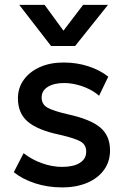

<svg xmlns="http://www.w3.org/2000/svg" viewBox="-20 -780 534 814"><path d="M243.5 14.5Q182 14.5 128.5 -3Q75 -20.5 38.5 -50L80 -130.5Q114.5 -103.5 157.8 -88Q201 -72.5 243 -72.5Q291.5 -72.5 318.5 -89.5Q345.5 -106.5 345.5 -137Q345.5 -166 322.2 -179.8Q299 -193.5 234 -208.5Q140.5 -228 98.2 -263.8Q56 -299.5 56 -363Q56 -407.5 80.8 -441.8Q105.5 -476 149 -495.5Q192.5 -515 249.5 -515Q305 -515 354 -499.2Q403 -483.5 439 -455L400 -374Q381.5 -390.5 357 -402.5Q332.5 -414.5 305.2 -421.2Q278 -428 251 -428Q209 -428 182.8 -411.8Q156.5 -395.5 156.5 -367Q156.5 -337.5 181.5 -323.5Q206.5 -309.5 267.5 -295.5Q363.5 -274.5 405 -239.5Q446.5 -204.5 446.5 -142.5Q446.5 -95 421 -59.8Q395.5 -24.5 349.8 -5Q304 14.5 243.5 14.5ZM196.5 -585 61.5 -759.5H169L249 -650L332.5 -759.5H438L298.5 -585Z"/></svg>

Font: Geologica EX
Style: Regular
Weight: 400
Designer: Sindre Bremnes, Frode Helland
Foundry: Monokrom Skriftforlag AS
Version: Version 1.010;gftools[0.9.28]